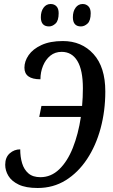

<svg xmlns="http://www.w3.org/2000/svg" viewBox="-20 -929 563 959"><path d="M168 10Q109 10 73.5 -7Q38 -24 22 -50.5Q6 -77 6 -106Q6 -143 28.5 -163Q51 -183 81 -183Q81 -145 90.5 -113.5Q100 -82 122 -63Q144 -44 182 -44Q235 -44 276 -83.5Q317 -123 344 -191Q371 -259 384 -345H176L187 -400H390Q394 -443 394 -488Q394 -579 366.5 -624.5Q339 -670 288 -670Q255 -670 231.5 -651Q208 -632 195 -600.5Q182 -569 182 -533Q102 -533 102 -591Q102 -623 123 -653.5Q144 -684 187 -704Q230 -724 294 -724Q388 -724 447 -659Q506 -594 506 -472Q506 -375 482.5 -288Q459 -201 414.5 -134Q370 -67 308 -28.5Q246 10 168 10ZM384 -797Q344 -797 344 -843Q344 -872 357.5 -890.5Q371 -909 393 -909Q410 -909 421.5 -897.5Q433 -886 433 -863Q433 -826 417.5 -811.5Q402 -797 384 -797ZM225 -797Q184 -797 184 -843Q184 -872 197.5 -890.5Q211 -909 233 -909Q251 -909 262 -897.5Q273 -886 273 -863Q273 -826 257.5 -811.5Q242 -797 225 -797Z"/></svg>

Font: Noto Serif ExtraCondensed Medium
Style: Italic
Weight: 500
Width: 2
Italic angle: -12°
Designer: Monotype Design Team
Foundry: Monotype Imaging Inc.
Version: Version 2.013; ttfautohint (v1.8.4.7-5d5b)